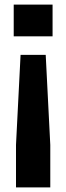

<svg xmlns="http://www.w3.org/2000/svg" viewBox="-20 -620 290 840"><path d="M70 -380H180L200 14V200H50V14ZM40 -600H210V-461H40Z"/></svg>

Font: Big Shoulders Display Thin Black
Style: Regular
Weight: 900
Version: Version 2.002